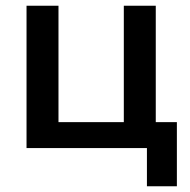

<svg xmlns="http://www.w3.org/2000/svg" viewBox="-20 -519 666 673"><path d="M73 0V-499H185V-18L99 -91H470L414 -18V-499H526V0ZM495 134V-91H600V134Z"/></svg>

Font: Wix Madefor Display SemiBold
Style: Regular
Weight: 600
Designer: Dalton Maag Ltd
Foundry: Dalton Maag Ltd
Version: Version 3.100